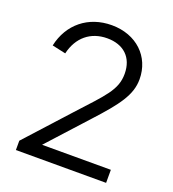

<svg xmlns="http://www.w3.org/2000/svg" viewBox="-137 -862 874 968"><g transform="rotate(20 300.0 -378.5)"><path d="M542 0V-70H173L362 -278C472 -398 522 -464 522 -548C522 -669 431 -757 298 -757C172 -757 78 -680 52 -559L125 -543C146 -634 210 -687 299 -687C386 -687 442 -637 442 -548C442 -461 389 -414 266 -279L58 -50V0Z"/></g></svg>

Font: Plus Jakarta Sans
Style: Regular
Weight: 400
Designer: Gumpita Rahayu
Foundry: Tokotype
Version: Version 2.071;gftools[0.9.30]